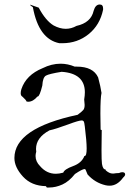

<svg xmlns="http://www.w3.org/2000/svg" viewBox="-20 -812 592 853"><path d="M199 21Q228 21 257.5 7.5Q287 -6 313 -39Q346 -61 356 -61L359 -60L358 -62Q359 -62 369 -37Q402 0 449 11Q458 13 467 13Q501 13 527 -23Q536 -31 536 -37Q536 -47 523 -47Q517 -47 508 -43H504Q497 -43 485 -41H480Q466 -41 450 -55L449 -59Q437 -59 433 -84Q431 -98 431 -145L432 -234L427 -236L426 -307Q426 -378 431 -399Q427 -427 416 -468Q394 -516 321 -516H312Q281 -529 249 -529Q209 -529 169 -509Q96 -479 75 -416Q72 -406 72 -398Q72 -387 79 -383Q96 -368 98 -361L105 -360Q127 -360 146 -383H147Q156 -383 168 -432Q170 -468 184 -476Q198 -484 254 -493Q357 -486 357 -402Q357 -388 354 -370L356 -346Q356 -331 350.5 -324Q345 -317 325 -302Q44 -242 44 -110Q44 -69 82 -27.5Q120 14 184 15L188 21ZM228 -40Q187 -40 158 -74Q138 -94 138 -119Q138 -128 141 -138L140 -150Q140 -201 200 -233Q225 -238 285 -260Q330 -277 344 -277Q349 -277 352.5 -272Q356 -267 363 -192Q365 -168 365 -152Q365 -119 356 -119H355Q343 -88 304.5 -74Q266 -60 261 -45Q243 -40 228 -40ZM257 -620Q324 -620 374 -660.5Q424 -701 438 -769V-775Q438 -792 423 -792Q404 -792 396 -764Q384 -711 320 -697Q297 -684 272 -684Q246 -684 218 -699Q183 -720 152 -778L115 -791Q114 -791 114 -790Q114 -788 126 -780Q152 -638 244 -620Z"/></svg>

Font: Xiaobo Songti 小帛宋体
Style: Regular
Weight: 400
Version: Version 1.501;March 17, 2024;FontCreator 14.0.0.2814 64-bit